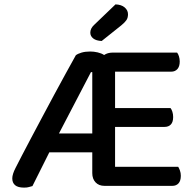

<svg xmlns="http://www.w3.org/2000/svg" viewBox="-20 -847 893 876"><path d="M457 1Q431 1 416 -15Q401 -31 401 -57V-152H205L128 2Q119 4 111.5 6.5Q104 9 90 9Q62 9 49 -2Q36 -13 36 -33Q36 -52 51 -81Q61 -101 79.5 -136.5Q98 -172 121.5 -216.5Q145 -261 172 -311.5Q199 -362 226 -412.5Q253 -463 279 -510Q305 -557 326 -595Q335 -602 352 -607Q369 -612 392 -612Q408 -612 425.5 -608Q443 -604 455 -596Q471 -607 494 -607H788Q793 -601 796.5 -590Q800 -579 800 -566Q800 -544 789.5 -532Q779 -520 761 -520H505V-354H758Q763 -348 766.5 -337Q770 -326 770 -313Q770 -290 759.5 -279Q749 -268 731 -268H505V-86H793Q797 -80 801 -69Q805 -58 805 -45Q805 -22 794.5 -10.5Q784 1 766 1ZM249 -238H401V-518H395ZM507 -827Q534 -826 549 -813Q564 -800 564 -782Q564 -766 557 -755.5Q550 -745 533 -731L444 -660Q419 -661 405.5 -671.5Q392 -682 392 -698Q392 -717 409 -733Z"/></svg>

Font: Baloo Bhai 2 Medium
Style: Regular
Weight: 500
Designer: Supriya Tembe, Noopur Datye and Ek Type
Foundry: Ek Type
Version: Version 1.640;PS 1.000;hotconv 16.6.51;makeotf.lib2.5.65220;